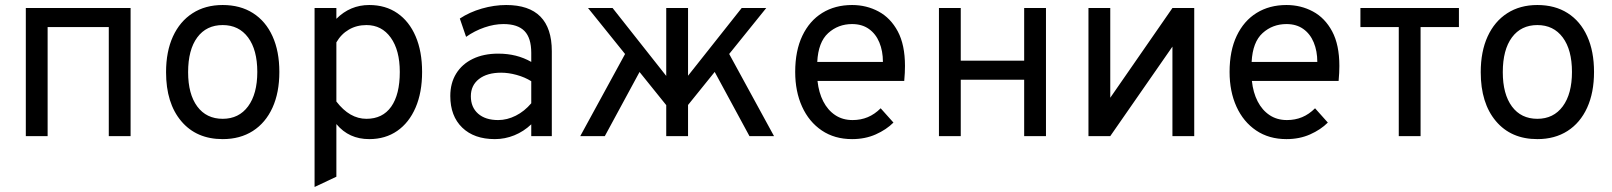

<svg xmlns="http://www.w3.org/2000/svg" viewBox="-20 -543 6432 766"><path d="M83 0V-511H501V0H414V-435H170V0Z M868.5 12Q763.5 12 703 -59.8Q642.5 -131.5 642.5 -255Q642.5 -337.5 670 -397.5Q697.5 -457.5 748.2 -490.2Q799 -523 868.5 -523Q938.5 -523 989.2 -490.8Q1040 -458.5 1067.2 -398.5Q1094.5 -338.5 1094.5 -256Q1094.5 -173.5 1067 -113.2Q1039.5 -53 988.8 -20.5Q938 12 868.5 12ZM868.5 -69Q933 -69 969.8 -118.8Q1006.5 -168.5 1006.5 -256Q1006.5 -344 969.8 -393.5Q933 -443 868.5 -443Q803.5 -443 767 -393.8Q730.5 -344.5 730.5 -255Q730.5 -167.5 767 -118.2Q803.5 -69 868.5 -69Z M1235 203V-511H1322V-468Q1377 -523 1453 -523Q1518 -523 1565.2 -490.5Q1612.5 -458 1638.2 -398Q1664 -338 1664 -256Q1664 -174 1638 -113.8Q1612 -53.5 1564.8 -20.8Q1517.5 12 1453 12Q1412.5 12 1380 -2.8Q1347.5 -17.5 1322 -48V162ZM1442 -69Q1506.5 -69 1540.8 -117.5Q1575 -166 1575 -256Q1575 -342.5 1539 -392.8Q1503 -443 1442 -443Q1403 -443 1372 -425Q1341 -407 1322 -374V-138Q1348.5 -103.5 1378.5 -86.2Q1408.5 -69 1442 -69Z M1954.5 12Q1871.5 12 1824 -34Q1776.5 -80 1776.5 -160Q1776.5 -211.5 1800 -249.5Q1823.5 -287.5 1866.5 -308.2Q1909.5 -329 1967.5 -329Q2005 -329 2037.8 -320.8Q2070.5 -312.5 2099.5 -296V-332Q2099.5 -391.5 2072.5 -419.2Q2045.5 -447 1988.5 -447Q1952 -447 1912.8 -433.5Q1873.5 -420 1839.5 -396L1814.5 -469Q1853 -494.5 1902.2 -508.8Q1951.5 -523 1999.5 -523Q2090.5 -523 2136 -476.8Q2181.5 -430.5 2181.5 -339V0H2099.5V-47Q2069.5 -18.5 2032 -3.2Q1994.5 12 1954.5 12ZM1967.5 -64Q2003 -64 2037.8 -81.5Q2072.5 -99 2099.5 -131V-219Q2074 -235 2041.5 -244Q2009 -253 1979.5 -253Q1923.5 -253 1891 -227.8Q1858.5 -202.5 1858.5 -159Q1858.5 -115 1887.5 -89.5Q1916.5 -64 1967.5 -64Z M2661 -95 2326 -511H2424L2661 -211ZM2695 -87V-203L2939 -511H3037ZM2295 0 2498 -372 2556 -301 2393 0ZM2638 0V-511H2725V0ZM2970 0 2807 -301 2865 -372 3068 0Z M3379.5 12Q3309.5 12 3258.5 -22.5Q3207.5 -57 3180 -117.5Q3152.5 -178 3152.5 -256Q3152.5 -340.5 3181 -400.2Q3209.5 -460 3260.5 -491.5Q3311.5 -523 3379.5 -523Q3437 -523 3485 -497.2Q3533 -471.5 3561.8 -417.8Q3590.5 -364 3590.5 -280Q3590.5 -268 3589.8 -252.2Q3589 -236.5 3587.5 -220H3241.5Q3246.5 -173.5 3264.5 -138.5Q3282.5 -103.5 3312 -83.8Q3341.5 -64 3381.5 -64Q3414 -64 3441.8 -75.5Q3469.5 -87 3493.5 -111L3544.5 -54Q3516 -25.5 3473.8 -6.8Q3431.5 12 3379.5 12ZM3240.5 -296H3502.5Q3502.5 -339.5 3488.2 -373.8Q3474 -408 3446.5 -427.5Q3419 -447 3379.5 -447Q3324 -447 3284.2 -411Q3244.5 -375 3240.5 -296Z M3726 0V-511H3813V-301H4066V-511H4153V0H4066V-225H3813V0Z M4322.5 0V-511H4409.5V-153L4657.5 -511H4744.5V0H4657.5V-357L4409.5 0Z M5112.5 12Q5042.5 12 4991.5 -22.5Q4940.5 -57 4913 -117.5Q4885.5 -178 4885.5 -256Q4885.5 -340.5 4914 -400.2Q4942.5 -460 4993.5 -491.5Q5044.5 -523 5112.5 -523Q5170 -523 5218 -497.2Q5266 -471.5 5294.8 -417.8Q5323.5 -364 5323.5 -280Q5323.5 -268 5322.8 -252.2Q5322 -236.5 5320.5 -220H4974.5Q4979.5 -173.5 4997.5 -138.5Q5015.5 -103.5 5045 -83.8Q5074.5 -64 5114.5 -64Q5147 -64 5174.8 -75.5Q5202.5 -87 5226.5 -111L5277.5 -54Q5249 -25.5 5206.8 -6.8Q5164.5 12 5112.5 12ZM4973.5 -296H5235.5Q5235.5 -339.5 5221.2 -373.8Q5207 -408 5179.5 -427.5Q5152 -447 5112.5 -447Q5057 -447 5017.2 -411Q4977.5 -375 4973.5 -296Z M5560.5 0V-435H5407.5V-511H5800.5V-435H5647.5V0Z M6113.5 12Q6008.5 12 5948 -59.8Q5887.5 -131.5 5887.5 -255Q5887.5 -337.5 5915 -397.5Q5942.5 -457.5 5993.2 -490.2Q6044 -523 6113.5 -523Q6183.5 -523 6234.2 -490.8Q6285 -458.5 6312.2 -398.5Q6339.5 -338.5 6339.5 -256Q6339.5 -173.5 6312 -113.2Q6284.5 -53 6233.8 -20.5Q6183 12 6113.5 12ZM6113.5 -69Q6178 -69 6214.8 -118.8Q6251.5 -168.5 6251.5 -256Q6251.5 -344 6214.8 -393.5Q6178 -443 6113.5 -443Q6048.5 -443 6012 -393.8Q5975.5 -344.5 5975.5 -255Q5975.5 -167.5 6012 -118.2Q6048.5 -69 6113.5 -69Z"/></svg>

Font: Undotted
Style: Regular
Weight: 400
Designer: Delve Withrington, Dave Bailey, Thomas Jockin
Foundry: Delve Fonts LLC
Version: Version 4.000